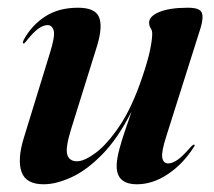

<svg xmlns="http://www.w3.org/2000/svg" viewBox="-20 -468 554 497"><path d="M482.5 -93.5Q486 -93 481.5 -87Q453.5 -43 414.2 -17Q375 9 334.5 9Q282 9 282 -38Q282 -56 289 -82Q296 -108 305.2 -134.2Q314.5 -160.5 320.5 -179.5Q285 -109 244.2 -67.8Q203.5 -26.5 164.2 -8.8Q125 9 93 9Q47 9 35.8 -23Q24.5 -55 41.5 -110.5L109 -330Q123 -374.5 119 -388.8Q115 -403 103 -403Q92.5 -403 79.8 -394.2Q67 -385.5 48 -361.5Q43 -355 41 -355.5Q37 -356 42 -366Q62.5 -403 97.2 -425.5Q132 -448 182 -448Q226 -448 236.2 -424Q246.5 -400 231.5 -350L163.5 -132Q149 -84.5 154.2 -67.5Q159.5 -50.5 179.5 -50.5Q198 -50.5 227.5 -72.2Q257 -94 289.5 -142Q322 -190 348.5 -269Q363 -311.5 368.5 -338.8Q374 -366 374 -380Q374 -389.5 370 -395.2Q366 -401 366 -409.5Q366 -426 392.5 -437Q419 -448 466.5 -448Q496.5 -448 502 -435.8Q507.5 -423.5 499.5 -396.5L411 -117Q397.5 -75.5 400 -60.2Q402.5 -45 415.5 -45Q426 -45 439.5 -54.2Q453 -63.5 475 -89Q480 -94 482.5 -93.5Z"/></svg>

Font: Fraunces 144pt S000 SemiBold
Style: Italic
Weight: 600
Italic angle: -16°
Version: Version 1.000; ttfautohint (v1.8.3)